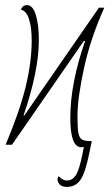

<svg xmlns="http://www.w3.org/2000/svg" viewBox="-20 -566 439 751"><path d="M205 136Q205 129 210 123Q224 140 242 140Q263 140 276.5 119.5Q290 99 302 39L308 8Q302 10 298 10Q255 10 255 -105Q255 -240 313 -406H308L27 0H2Q58 -133 81 -229Q104 -325 104 -409Q104 -458 93.5 -491Q83 -524 62 -528Q68 -546 86 -546Q108 -546 120 -508Q132 -470 132 -409Q132 -289 72 -114H75L367 -536H388Q334 -416 308.5 -299Q283 -182 283 -110Q283 -64 287 -44.5Q291 -25 302 -19.5Q313 -14 339 -14L328 39Q313 112 294 138.5Q275 165 242 165Q222 165 213.5 155.5Q205 146 205 136Z"/></svg>

Font: Noto Serif CondThin
Style: Italic
Weight: 250
Width: 3
Italic angle: -12°
Designer: Monotype Design Team
Foundry: Monotype Imaging Inc.
Version: Version 1.001